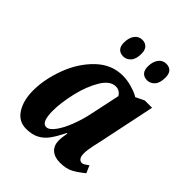

<svg xmlns="http://www.w3.org/2000/svg" viewBox="-212 -874 1006 1006"><g transform="rotate(45 291.0 -370.5)"><path d="M37 -159Q37 -242 71 -333Q105 -424 168.5 -485Q232 -546 315 -546Q348 -546 384 -535.5Q420 -525 440 -512L488 -535H542L477 -224Q476 -219 467 -179Q458 -139 458 -114Q458 -92 465.5 -81Q473 -70 486 -70Q493 -70 499 -73.5Q505 -77 512 -82Q519 -87 523 -90L541 -49Q507 -21 478 -5.5Q449 10 404 10Q364 10 340.5 -10.5Q317 -31 317 -71Q317 -89 324 -126H320Q296 -78 275.5 -49.5Q255 -21 225.5 -5.5Q196 10 153 10Q98 10 67.5 -37.5Q37 -85 37 -159ZM339 -288 374 -453Q367 -466 355.5 -473Q344 -480 329 -480Q287 -480 254 -425Q221 -370 203 -293Q185 -216 185 -156Q185 -71 221 -71Q242 -71 265.5 -102.5Q289 -134 308.5 -184.5Q328 -235 339 -288ZM196 -672Q196 -708 212 -729.5Q228 -751 255 -751Q277 -751 290 -737Q303 -723 303 -696Q303 -656 285.5 -637Q268 -618 245 -618Q222 -618 209 -631.5Q196 -645 196 -672ZM373 -672Q373 -707 389 -729Q405 -751 432 -751Q455 -751 467.5 -737.5Q480 -724 480 -696Q480 -656 462.5 -637Q445 -618 422 -618Q399 -618 386 -631.5Q373 -645 373 -672Z"/></g></svg>

Font: Noto Serif CondExtraBold
Style: Italic
Weight: 800
Width: 3
Italic angle: -12°
Designer: Monotype Design Team
Foundry: Monotype Imaging Inc.
Version: Version 1.001